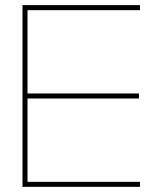

<svg xmlns="http://www.w3.org/2000/svg" viewBox="-20 -726 636 746"><path d="M523.9 -706.1V-686.5H86.9V-362.8H520V-343.3H86.9V-19.5H523.9V0H67.4V-706.1Z"/></svg>

Font: Fortheenas_01
Style: Regular
Weight: 100
Designer: Situjuh Nazara
Version: Version 1.10 September 8, 2014